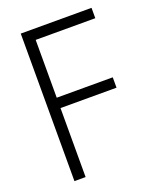

<svg xmlns="http://www.w3.org/2000/svg" viewBox="-138 -823 740 905"><g transform="rotate(-20 232.0 -370.0)"><path d="M77 -740H432V-688H133V-398H414V-346H133V0H77Z"/></g></svg>

Font: Encode Sans Compressed
Style: Light
Weight: 300
Designer: Pablo Impallari, Andres Torresi
Foundry: Pablo Impallari, Andres Torresi
Version: Version 1.000; ttfautohint (v1.00) -l 8 -r 50 -G 200 -x 14 -